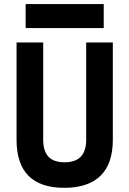

<svg xmlns="http://www.w3.org/2000/svg" viewBox="-20 -899 626 929"><path d="M291 9.8Q60.1 9.8 60.1 -222.7V-693.4H189V-222.7Q189 -168.5 214.1 -141.1Q239.3 -113.8 293 -113.8Q397 -113.8 397 -222.7V-693.4H525.9V-222.7Q525.9 -106.4 466.1 -48.3Q406.2 9.8 291 9.8ZM104 -763.2V-879.4H481.9V-763.2Z"/></svg>

Font: Cascadia Code NF
Style: Bold
Weight: 700
Monospace: yes
Designer: Aaron Bell
Foundry: Saja Typeworks
Version: Version 2404.023; ttfautohint (v1.8.4)